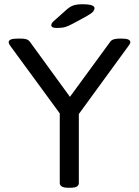

<svg xmlns="http://www.w3.org/2000/svg" viewBox="-20 -884 655 906"><path d="M303 2Q281 2 271.5 -4Q262 -10 262 -20V-349L29 -667Q21 -678 21 -685Q21 -693 31 -697.5Q41 -702 66 -702H78Q93 -702 103.5 -699Q114 -696 121 -687L310 -427L501 -688Q507 -696 519 -699Q531 -702 546 -702H554Q595 -702 595 -685Q595 -678 586 -667L352 -346V-20Q352 -10 343 -4Q334 2 311 2ZM248 -752Q222 -752 222 -765Q222 -774 233 -784L297 -841Q311 -853 326.5 -858.5Q342 -864 373 -864Q396 -864 411 -859.5Q426 -855 426 -846Q426 -838 419.5 -829.5Q413 -821 386 -806L325 -773Q303 -761 288 -756.5Q273 -752 248 -752Z"/></svg>

Font: Asap Semi Expanded
Style: Regular
Weight: 400
Width: 6
Designer: Pablo Cosgaya
Foundry: Omnibus-Type
Version: Version 3.001; ttfautohint (v1.8.4.7-5d5b)